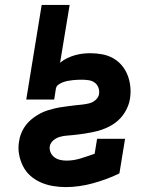

<svg xmlns="http://www.w3.org/2000/svg" viewBox="-20 -755 640 783"><path d="M248 8Q222 8 195.5 3.5Q169 -1 145.5 -11.5Q122 -22 103.5 -38.5Q85 -55 73.5 -78Q62 -101 57.5 -127Q53 -153 58 -180Q60 -194 65 -207.5Q70 -221 78 -234Q86 -247 97 -258Q108 -269 120 -277.5Q132 -286 145.5 -293Q159 -300 173 -304.5Q187 -309 201.5 -312.5Q216 -316 230 -318Q244 -320 258 -322Q272 -324 286.5 -325.5Q301 -327 315 -328.5Q329 -330 343.5 -333.5Q358 -337 370 -347.5Q382 -358 384 -372Q386 -386 381 -398.5Q376 -411 365.5 -418.5Q355 -426 341 -428Q327 -430 314 -430Q304 -430 294.5 -429.5Q285 -429 275.5 -428Q266 -427 256 -425Q246 -423 236.5 -419.5Q227 -416 218.5 -410Q210 -404 208 -394L201 -349H87L150 -735H264L225 -499Q238 -510 253.5 -517.5Q269 -525 284.5 -529.5Q300 -534 316 -536Q332 -538 348 -538Q373 -538 397 -533.5Q421 -529 441.5 -517.5Q462 -506 477 -488Q492 -470 500.5 -448Q509 -426 511.5 -401.5Q514 -377 510 -352Q508 -338 502.5 -324Q497 -310 489.5 -297.5Q482 -285 471.5 -273.5Q461 -262 448.5 -253Q436 -244 422.5 -237.5Q409 -231 395 -226Q381 -221 366.5 -218Q352 -215 338 -212.5Q324 -210 310 -208Q296 -206 281.5 -204.5Q267 -203 253 -202Q239 -201 224.5 -197Q210 -193 198 -183Q186 -173 183 -159Q181 -145 186.5 -133Q192 -121 202 -113.5Q212 -106 225 -103Q238 -100 251 -100Q280 -100 309 -109Q338 -118 366 -128L376 -189H490L467 -48Q441 -35 413.5 -25Q386 -15 359 -7.5Q332 0 303.5 4Q275 8 248 8Z"/></svg>

Font: Iosevka Slab XBdEx
Style: Italic
Weight: 800
Width: 7
Italic angle: -9°
Monospace: yes
Designer: Belleve Invis
Foundry: Belleve Invis
Version: Version 11.1.1; ttfautohint (v1.8.3)